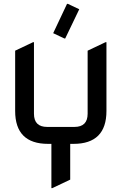

<svg xmlns="http://www.w3.org/2000/svg" viewBox="-20 -966 631 996"><path d="M332.5 -945.8 391.1 -918 318.4 -766.6H313.5L255.9 -793.9L327.6 -945.8ZM251.5 9.8H246.6V-219.7H229.5Q58.6 -219.7 58.6 -390.6V-703.1L151.4 -747.1H156.2V-376Q156.2 -307.6 224.6 -307.6H366.2Q434.6 -307.6 434.6 -376V-703.1L527.3 -747.1H532.2V-390.6Q532.2 -219.7 361.3 -219.7H344.2V-34.2Z"/></svg>

Font: Nova Square
Style: Book
Weight: 400
Designer: Wojciech Kalinowski "wmk69" (wmk69@o2.pl)
Foundry: Wojciech Kalinowski "wmk69" (wmk69@o2.pl)
Version: Version 3.1.0; 2021-05-23